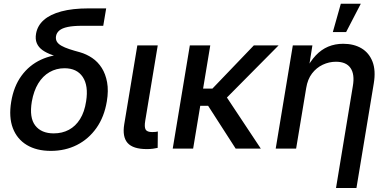

<svg xmlns="http://www.w3.org/2000/svg" viewBox="-20 -771 2015 996"><path d="M243.7 11.7Q169.9 11.7 119.1 -18.8Q68.4 -49.3 46.6 -106.4Q24.9 -163.6 38.1 -243.2Q51.3 -323.2 91.6 -378.2Q131.8 -433.1 192.4 -461.2Q252.9 -489.3 326.2 -489.3L322.8 -466.3Q283.2 -474.6 252.2 -485.4Q221.2 -496.1 200.4 -511Q179.7 -525.9 170.9 -546.9Q162.1 -567.9 167 -596.2Q174.3 -638.2 207.3 -667.2Q240.2 -696.3 298.3 -711.9Q356.4 -727.5 439.5 -727.5H530.8L515.6 -637.2H405.8Q359.9 -637.2 331.1 -631.1Q302.2 -625 287.8 -612.8Q273.4 -600.6 270.5 -583Q268.1 -566.9 275.1 -554.9Q282.2 -543 298.6 -533.7Q314.9 -524.4 339.1 -516.4Q363.3 -508.3 394.5 -500Q428.7 -490.2 458.3 -470.2Q487.8 -450.2 507.8 -418.7Q527.8 -387.2 535.6 -344Q543.5 -300.8 534.2 -245.1Q521 -165 480.5 -107.4Q439.9 -49.8 379.2 -19Q318.4 11.7 243.7 11.7ZM258.8 -79.1Q302.7 -79.1 337.4 -97.7Q372.1 -116.2 395.3 -153.3Q418.5 -190.4 426.8 -245.6Q439.5 -326.7 409.2 -371.8Q378.9 -417 314.5 -417Q272 -417 236.8 -396.7Q201.7 -376.5 178.2 -337.9Q154.8 -299.3 145 -243.7Q131.3 -160.6 162.8 -119.9Q194.3 -79.1 258.8 -79.1Z M741.7 2.4Q669.9 2.4 641.8 -29.5Q613.8 -61.5 624.5 -126.5L692.4 -535.6H798.3L733.4 -144.5Q728 -112.3 735.4 -99.1Q742.7 -85.9 769.5 -85.9Q779.8 -85.9 786.6 -86.7Q793.5 -87.4 798.8 -88.9L797.9 -3.9Q788.1 -1.5 773.2 0.5Q758.3 2.4 741.7 2.4Z M1070.8 -535.6 981.9 0H876L964.8 -535.6ZM1425.3 -535.6 1114.7 -222.2H985.4L999 -311.5H1082L1296.9 -535.6ZM1202.6 0 1057.1 -226.1 1135.7 -297.4 1333 0Z M1568.4 -314.5 1516.1 0H1410.2L1499 -535.6H1600.6L1579.6 -403.8L1564.5 -404.3Q1588.9 -452.6 1617.9 -483.4Q1647 -514.2 1682.6 -529.1Q1718.3 -543.9 1760.3 -543.9Q1815.4 -543.9 1855 -520.5Q1894.5 -497.1 1912.4 -451.2Q1930.2 -405.3 1918.9 -337.9L1829.1 204.1H1723.1L1810.5 -325.2Q1820.8 -385.7 1798.3 -418.2Q1775.9 -450.7 1722.7 -450.7Q1687 -450.7 1654.3 -435.3Q1621.6 -419.9 1598.6 -389.9Q1575.7 -359.9 1568.4 -314.5ZM1706.5 -604.5 1748 -751.5H1851.6L1775.4 -604.5Z"/></svg>

Font: Inter 20pt Medium
Style: Italic
Weight: 500
Italic angle: -9.3988°
Version: Version 4.001;git-66647c0bb